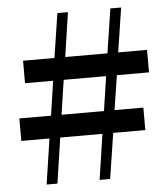

<svg xmlns="http://www.w3.org/2000/svg" viewBox="-52 -769 715 816"><g transform="rotate(-5 305.5 -361.0)"><path d="M406 -437H225L203 -290H384ZM452 -437 429 -290H552V-194H415L385 0H340L369 -194H189L160 0H114L143 -194H23V-290H158L180 -437H60V-533H194L223 -722H268L240 -533H420L449 -722H495L466 -533H589V-437Z"/></g></svg>

Font: `n[OS CN
Style: <[WOS[P|ûg*[NI>           
Weight: 700
Designer: Ryoko NISHIZUKA ¬âXZm¬º[P (kana & ideographs); Frank Grie√ühammer (Latin, Greek & Cyrillic); Wenlong ZHANG _ e¬á¬ü¬ô (b
Foundry: Adobe Systems Incorporated
Version: Version 1.00 April 7, 2017, initial release